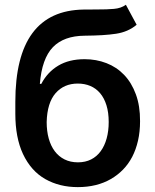

<svg xmlns="http://www.w3.org/2000/svg" viewBox="-20 -767 646 798"><path d="M303.3 10.7Q227.6 10.7 168.7 -22.4Q109 -56.1 75.6 -126.8Q43.7 -195 43.7 -294.4V-343.4Q43.7 -723.4 328.1 -727.3L378.9 -727.6Q403.4 -727.6 422.1 -728.2Q440.7 -728.7 453.5 -730.1Q483.3 -732.6 503.2 -747.2L547.9 -664.1Q513.1 -634.6 462.7 -626.8Q437.1 -622.9 404.7 -620.9Q372.2 -619 331.7 -618.6Q245.4 -617.9 199.9 -571Q154.1 -523.4 145.6 -418.3H151.6Q177.2 -467.3 222.1 -494.1Q267 -521 331.7 -521Q380 -521 422.4 -504.6Q464.8 -488.3 495.9 -455.8Q527 -423.3 544.7 -375Q562.5 -326.7 562.1 -263.5Q562.1 -219.5 553.6 -182.4Q545.1 -145.2 529.5 -115.2Q513.8 -85.2 491.3 -62.1Q468.8 -39.1 441.1 -23.1Q382.8 10.7 303.3 10.7ZM304 -92.3Q334.9 -92.3 358.7 -104.4Q382.5 -116.5 398.6 -138.7Q414.8 -160.9 423.3 -191.8Q431.8 -222.7 431.8 -259.9Q431.8 -299.7 422.4 -329.7Q413 -359.7 396 -379.8Q378.9 -399.9 355.3 -409.8Q331.7 -419.7 303.3 -419.7Q246.1 -419.7 210.9 -379.6Q176.1 -339.5 174 -259.9Q174 -222.3 182.5 -191.4Q191.1 -160.5 207.6 -138.5Q224.1 -116.5 248.4 -104.4Q272.7 -92.3 304 -92.3Z"/></svg>

Font: Linik Sans SemiBold
Style: Regular
Weight: 600
Designer: Fonts by Rasmus Andersson / Changes by Cristiano Sobral with parts from Marc Monis
Foundry: rsms
Version: Version 3.020; ttfautohint (v1.6)